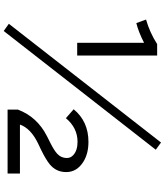

<svg xmlns="http://www.w3.org/2000/svg" viewBox="54 -900 892 1040"><g transform="rotate(90 500.0 -380.0)"><path d="M211.9 -352.1V-714.4Q152.8 -684.1 105 -672.4L85.9 -725.1Q156.2 -745.1 218.8 -785.2H280.8V-352.1ZM573.7 24.9V-30.8Q612.8 -135.7 718.8 -189L752.9 -206.1Q794.9 -227.1 813 -244.1Q835.9 -265.1 835.9 -295.9Q835.9 -316.9 819.8 -331.1Q794.9 -354 748 -354Q672.9 -354 620.1 -291L571.8 -333Q637.7 -413.1 748.5 -413.1Q812 -413.1 856 -385.7Q912.1 -350.6 912.1 -292.5Q912.1 -237.8 869.6 -203.1Q843.8 -182.1 790 -155.8L756.8 -140.1Q675.3 -100.6 654.8 -42H919.9V24.9ZM147.9 45.9 108.9 18.1 752 -806.2 791 -777.8Z"/></g></svg>

Font: BIZ UDPGothic
Style: Regular
Weight: 400
Designer: TypeBank Co., Ltd.
Foundry: Morisawa Inc.
Version: Version 1.051